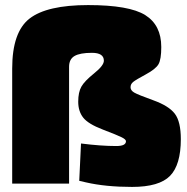

<svg xmlns="http://www.w3.org/2000/svg" viewBox="-20 -723 737 756"><path d="M252 0H28V-453Q28 -597 96.5 -650Q165 -703 327 -703Q489 -703 552 -663.5Q615 -624 615 -538Q615 -489 604 -470Q593 -451 554 -430Q515 -409 504.5 -400.5Q494 -392 494 -379.5Q494 -367 508.5 -358.5Q523 -350 584 -328Q645 -306 668.5 -275Q692 -244 692 -175Q692 -74 649.5 -30.5Q607 13 500 13Q396 13 318 -5L292 -11L299 -158Q377 -148 438 -148Q476 -148 476 -167Q476 -174 459 -182.5Q442 -191 384.5 -213Q327 -235 307.5 -260Q288 -285 288 -322.5Q288 -360 300.5 -382Q313 -404 351 -434.5Q389 -465 389 -484Q389 -515 342 -515Q295 -515 273.5 -502.5Q252 -490 252 -460Z"/></svg>

Font: Titillium Web Black
Style: Regular
Weight: 900
Version: Version 1.002;PS 35.000;hotconv 1.0.70;makeotf.lib2.5.55311